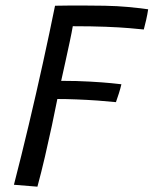

<svg xmlns="http://www.w3.org/2000/svg" viewBox="-20 -674 562 703"><path d="M117 9.5 31 2.5Q58.5 -104 85.5 -217.8Q112.5 -331.5 137 -442.8Q161.5 -554 181.5 -653Q237 -654 282 -653.8Q327 -653.5 363.5 -653Q411 -652 448.2 -648.5Q485.5 -645 522.5 -640Q520 -622.5 515.2 -601.2Q510.5 -580 506.5 -566Q488.5 -568 453.2 -571Q418 -574 366.5 -576Q315 -578 246.5 -578Q243 -557 235.5 -521.8Q228 -486.5 219.5 -448Q211 -409.5 204 -378Q262.5 -378 309.8 -375.2Q357 -372.5 387.2 -369.5Q417.5 -366.5 424.5 -365.5Q421 -350 415.2 -331.8Q409.5 -313.5 404.5 -300Q376 -303 337.8 -305.8Q299.5 -308.5 260.5 -310Q221.5 -311.5 190 -311.5Q181.5 -268.5 169.8 -213.2Q158 -158 144.5 -100Q131 -42 117 9.5Z"/></svg>

Font: Grandstander Thin Light
Style: Italic
Weight: 300
Italic angle: -15°
Version: Version 1.200